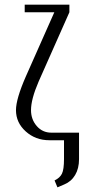

<svg xmlns="http://www.w3.org/2000/svg" viewBox="-20 -596 388 816"><path d="M47.9 -127.9Q47.9 -175.3 89.8 -271L210.9 -543.9H85V-576.2H274.9V-543.9L144 -249Q111.8 -174.3 111.8 -127.9Q111.8 -88.4 136.2 -60.3Q160.6 -32.2 198.2 -32.2H315.9V80.1Q315.9 120.1 299.3 147.9Q282.7 175.8 252.9 188L224.1 200.2L211.9 170.9Q234.4 160.2 243.2 142.3Q252 124.5 252 80.1V0H189.9Q130.9 0 89.4 -37.4Q47.9 -74.7 47.9 -127.9Z"/></svg>

Font: Gawaa
Style: Regular
Weight: 400
Designer: T. Christopher White
Version: Version 1.0